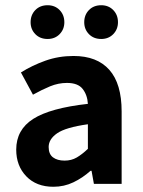

<svg xmlns="http://www.w3.org/2000/svg" viewBox="-20 -703 545 734"><path d="M184 11Q119 11 80.5 -29Q42 -69 42 -131Q42 -207 107 -248.5Q172 -290 316 -306Q314 -340 296 -363Q278 -386 236 -386Q203 -386 171.5 -373Q140 -360 106 -341L60 -426Q103 -453 153.5 -471Q204 -489 261 -489Q351 -489 398 -436Q445 -383 445 -277V0H339L330 -50H326Q296 -23 260.5 -6Q225 11 184 11ZM227 -89Q253 -89 273.5 -101Q294 -113 316 -134V-228Q231 -216 198.5 -193.5Q166 -171 166 -141Q166 -114 182.5 -101.5Q199 -89 227 -89ZM162 -554Q133 -554 115 -572.5Q97 -591 97 -618Q97 -646 115 -664.5Q133 -683 162 -683Q190 -683 208 -664.5Q226 -646 226 -618Q226 -591 208 -572.5Q190 -554 162 -554ZM367 -554Q338 -554 320 -572.5Q302 -591 302 -618Q302 -646 320 -664.5Q338 -683 367 -683Q395 -683 413 -664.5Q431 -646 431 -618Q431 -591 413 -572.5Q395 -554 367 -554Z"/></svg>

Font: Narnoor
Style: Bold
Weight: 700
Designer: S. Sridhar Murthy
Foundry: SIL International
Version: Version 3.000